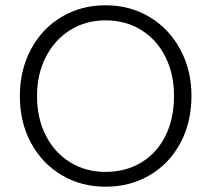

<svg xmlns="http://www.w3.org/2000/svg" viewBox="-20 -698 799 726"><path d="M55 -335Q55 -432 96.5 -510.5Q138 -589 212 -633.5Q286 -678 379 -678Q472 -678 546 -633.5Q620 -589 662 -510.5Q704 -432 704 -336Q704 -235 662 -157Q620 -79 546 -35.5Q472 8 379 8Q287 8 213 -36Q139 -80 97 -158Q55 -236 55 -335ZM638 -335Q638 -418 605.5 -483Q573 -548 514 -584.5Q455 -621 379 -621Q304 -621 245 -584Q186 -547 153 -482Q120 -417 120 -335Q120 -251 153 -186Q186 -121 245 -84.5Q304 -48 379 -48Q455 -48 514 -83.5Q573 -119 605.5 -184Q638 -249 638 -335Z"/></svg>

Font: SN Pro Light
Style: Regular
Weight: 300
Designer: Tobias Whetton
Foundry: Supernotes
Version: Version 1.002